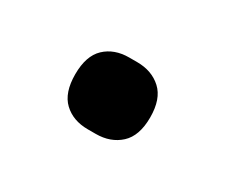

<svg xmlns="http://www.w3.org/2000/svg" viewBox="-42 -427 369 315"><g transform="rotate(30 142.5 -270.0)"><path d="M72 -270Q72 -305 89.5 -321.5Q107 -338 135 -338H150Q178 -338 196 -321.5Q214 -305 214 -270Q214 -235 196 -218.5Q178 -202 150 -202H135Q107 -202 89.5 -218.5Q72 -235 72 -270Z"/></g></svg>

Font: IBM Plex Sans Arabic Text
Style: Regular
Weight: 450
Designer: Mike Abbink, Paul van der Laan, Pieter van Rosmalen, Wael Morcos, Khajak Apelian
Foundry: Bold Monday
Version: Version 1.2